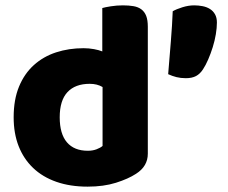

<svg xmlns="http://www.w3.org/2000/svg" viewBox="-20 -681 850 717"><path d="M738 -422Q727 -405 712 -397Q697 -389 674 -389Q655 -389 639 -393Q623 -397 608 -404Q613 -465 618 -526Q623 -587 625 -639Q639 -647 661.5 -654Q684 -661 705 -661Q721 -661 736.5 -658Q752 -655 764 -647.5Q776 -640 783 -627.5Q790 -615 790 -597Q790 -577 786 -553Q782 -529 774.5 -505Q767 -481 757.5 -459Q748 -437 738 -422ZM31 -243Q31 -309 51 -357.5Q71 -406 106.5 -438Q142 -470 189.5 -485.5Q237 -501 292 -501Q312 -501 331 -497.5Q350 -494 362 -489V-651Q372 -654 394 -657.5Q416 -661 439 -661Q461 -661 478.5 -658Q496 -655 508 -646Q520 -637 526 -621.5Q532 -606 532 -581V-107Q532 -60 488 -32Q459 -13 413 1.5Q367 16 307 16Q242 16 190.5 -2Q139 -20 103.5 -54Q68 -88 49.5 -135.5Q31 -183 31 -243ZM315 -368Q261 -368 232 -337Q203 -306 203 -243Q203 -181 230 -149.5Q257 -118 308 -118Q326 -118 340.5 -123.5Q355 -129 363 -136V-356Q343 -368 315 -368Z"/></svg>

Font: Baloo Tamma
Style: Regular
Weight: 400
Designer: Divya Kowshik and Ek Type
Foundry: Ek Type
Version: Version 1.443;PS 1.000;hotconv 16.6.51;makeotf.lib2.5.65220;